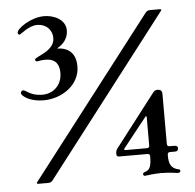

<svg xmlns="http://www.w3.org/2000/svg" viewBox="-53 -794 869 855"><g transform="rotate(-5 381.5 -367.0)"><path d="M690.3 -727.3H646.3C638.1 -726.9 633.2 -724.4 627.8 -718.4L81 -8.9C76 -2.5 77.1 -0.4 85.2 0H130C138.1 -0.4 143.1 -2.8 148.4 -8.9L694.6 -718.4C699.6 -724.8 698.5 -726.9 690.3 -727.3ZM42.6 -409.4C42.6 -405.5 44.4 -403.1 45.5 -401.6C57.5 -386 91.6 -368.3 141 -368.3C221.9 -368.3 303.6 -421.9 303.6 -506.4C303.6 -579.9 251.8 -591.3 227.3 -592.3C219.1 -592.3 218.8 -593 226.2 -596.9C242.9 -606.9 270.6 -629.6 270.6 -669.7C270.6 -719.5 217 -741.5 175.1 -741.5C113.6 -741.5 51.5 -695.7 51.5 -678.6C51.5 -671.5 57.2 -668.7 57.9 -668.7C65.3 -668.7 101.6 -705.3 141.3 -705.3C179.7 -705.3 207.7 -678.3 207.7 -641.3C207.7 -580.3 118.3 -566.1 118.3 -551.8C118.3 -550.4 118.3 -543.7 127.5 -543.7C133.2 -543.7 141 -547.6 165.1 -547.6C215.2 -547.6 225.5 -514.2 225.5 -483.7C225.5 -427.9 185.4 -393.5 137.4 -393.5C83.8 -393.5 65.7 -420.5 53.6 -420.5C46.5 -420.5 42.6 -414.1 42.6 -409.4ZM442.1 -101.2C442.5 -93 445.3 -90.2 453.5 -89.8H579.9C588.1 -89.5 590.9 -86.6 591.3 -78.5C591.3 -38.7 585.9 -18.5 564.6 -12.1C556.5 -9.6 552.9 -6.7 552.9 -1.8C552.9 2.1 556.1 6 561.1 6C567.5 6 596.6 0 631.7 0C672.2 0 701.7 6 707.4 6C713.8 6 719.5 3.6 719.5 -1.8C719.5 -6 718.8 -8.5 714.8 -9.2C676.8 -16.3 670.1 -40.5 670.1 -75.3V-78.5C670.5 -86.6 673.3 -89.5 681.5 -89.8H704.2C712 -90.2 715.6 -92.7 717.7 -99.8C719.1 -111.9 713.8 -115.8 698.9 -115.8H681.5C673.3 -116.1 670.5 -119 670.1 -127.1V-348C670.1 -364.7 664.8 -370.4 648.4 -370.7C640.6 -370.4 636 -367.9 630.7 -361.9L449.2 -126.1C444.6 -119.7 442.5 -114 442.1 -105.8ZM481.2 -124.6 584.2 -254.3C589.5 -260.7 590.9 -259.9 591.3 -251.8V-127.1C590.9 -119 588.1 -116.1 579.9 -115.8H485.4C477.3 -116.1 476.6 -118.3 481.2 -124.6ZM647.4 -370.7H648.8C648.8 -370.7 648.8 -370.7 648.4 -370.7ZM716.6 -93.8C717 -95.2 717.3 -96.6 717.3 -98ZM717.3 -98C717.7 -98.4 717.7 -99.1 717.7 -99.8L718 -100.9Z"/></g></svg>

Font: Margiela Serif Semibold
Style: Regular
Weight: 600
Designer: Andreas Faust, Stefan Endress
Version: Version 1.002;FEAKit 1.0